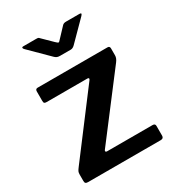

<svg xmlns="http://www.w3.org/2000/svg" viewBox="-179 -847 864 951"><g transform="rotate(-30 253.0 -371.5)"><path d="M30 -3.5C32.7 -1.2 37.3 0 44 0H459C470.3 0 476 -5.3 476 -16V-72C476 -80.7 471 -85 461 -85H202C196 -85 193 -87 193 -91C193 -93.7 194.3 -96.3 197 -99L460 -444C468.7 -455.3 473 -466.3 473 -477V-517C473 -525.7 468.7 -530 460 -530H61C52.3 -530 48 -525.3 48 -516V-462C48 -455.3 49.2 -451 51.5 -449C53.8 -447 58 -446 64 -446H295C301.7 -446 305 -444.3 305 -441C305 -439.7 304 -437.3 302 -434L42 -90C35.3 -81.3 31 -74.8 29 -70.5C27 -66.2 26 -60.3 26 -53V-17C26 -10.3 27.3 -5.8 30 -3.5ZM346 -743C336.7 -743 329.7 -740.3 325 -735L276 -683C270 -675.7 265.7 -672 263 -672C260.3 -672 255.3 -675.7 248 -683L195 -735C191.7 -739 188.8 -741.3 186.5 -742C184.2 -742.7 180 -743 174 -743H102C96.7 -743 94 -741.3 94 -738C94 -735.3 96 -732 100 -728L206 -623C210 -619 214.2 -616 218.5 -614C222.8 -612 228.7 -611 236 -611H297C305 -611 312.7 -614.7 320 -622L425 -728C429.7 -732.7 432 -736.3 432 -739C432 -741.7 429 -743 423 -743Z"/></g></svg>

Font: Libre Franklin SemiBold
Style: Regular
Weight: 600
Designer: Pablo Impallari, Rodrigo Fuenzalida
Foundry: Impallari Type
Version: Version 1.002; ttfautohint (v1.5)